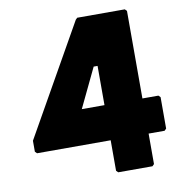

<svg xmlns="http://www.w3.org/2000/svg" viewBox="-90 -918 983 1017"><g transform="rotate(-10 401.0 -410.0)"><path d="M454 -351H332L433 -562H454ZM648 -832H392L383 -823L48 -231V-172L58 -162H454V2L464 12H648L658 2V-162H744L754 -172V-341L744 -351H658V-822Z"/></g></svg>

Font: Hussar Woodtype
Style: Ultra
Weight: 900
Foundry: Cannot Into Space Fonts
Version: Version 1.07